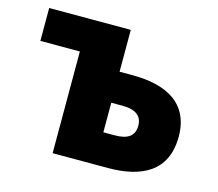

<svg xmlns="http://www.w3.org/2000/svg" viewBox="-86 -677 889 784"><g transform="rotate(15 358.5 -284.5)"><path d="M197 0H431C569 0 677 -49 677 -198C677 -342 569 -392 431 -392H375V-569H30V-430H197ZM375 -136V-261H423C479 -261 506 -239 506 -199C506 -156 479 -136 423 -136Z"/></g></svg>

Font: Noto Sans TC Black
Style: Regular
Weight: 900
Designer: Ryoko NISHIZUKA 西塚涼子 (kana, bopomofo & ideographs); Paul D. Hunt (Latin, Greek & Cyrillic); Sandoll Communications 산돌커뮤니
Foundry: Adobe
Version: Version 2.004;hotconv 1.0.118;makeotfexe 2.5.65603